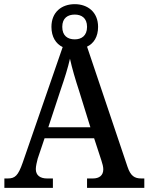

<svg xmlns="http://www.w3.org/2000/svg" viewBox="-20 -902 713 922"><path d="M1 0H234V-45H206C173 -45 152 -60 152 -90C152 -104 157 -124 161 -140L194 -238H432L467 -131C472 -116 476 -101 476 -89C476 -59 456 -45 426 -45H398V0H673V-45H659C626 -45 607 -57 592 -102L398 -678C430 -693 451 -725 451 -773C451 -844 401 -882 339 -882C276 -882 227 -844 227 -773C227 -724 249 -691 281 -676L89 -121C67 -58 52 -45 17 -45H1ZM339 -713C305 -713 279 -730 279 -773C279 -816 306 -832 339 -832C371 -832 398 -816 398 -773C398 -730 371 -713 339 -713ZM212 -291 272 -473C291 -528 306 -576 316 -620C326 -574 342 -520 360 -465L414 -291Z"/></svg>

Font: Noto Serif Bengali SemiCondensed
Style: Regular
Weight: 400
Width: 4
Designer: Juan Bruce, Universal Thirst, Indian Type Foundry and the Monotype Design Team.
Foundry: Monotype Imaging Inc.
Version: Version 2.003